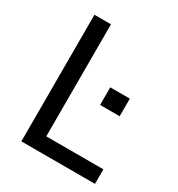

<svg xmlns="http://www.w3.org/2000/svg" viewBox="-169 -816 859 926"><g transform="rotate(30 261.0 -352.5)"><path d="M87 0V-705H179V-81H497V0ZM328 -342V-440H437V-342Z"/></g></svg>

Font: Nunito Sans 10pt SemiCondensed Medium
Style: Regular
Weight: 500
Width: 4
Designer: Vernon Adams
Foundry: Vernon Adams
Version: Version 3.101;gftools[0.9.27]